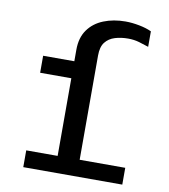

<svg xmlns="http://www.w3.org/2000/svg" viewBox="-82 -798 764 867"><g transform="rotate(10 300.0 -364.0)"><path d="M83 0V-77H227V-433H84V-511H227V-564Q227 -619 253 -655.5Q279 -692 324 -710Q369 -728 424 -728Q454 -728 487.5 -721.5Q521 -715 544 -704V-633Q524 -640 500 -647Q476 -654 449 -654Q416 -654 388.5 -645.5Q361 -637 344.5 -616Q328 -595 328 -555V-77H537V0Z"/></g></svg>

Font: Chivo Mono
Style: Regular
Weight: 400
Monospace: yes
Designer: Hector Gatti
Foundry: Omnibus-Type
Version: Version 1.008; ttfautohint (v1.8.4.7-5d5b)